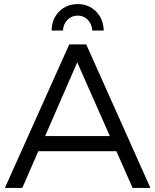

<svg xmlns="http://www.w3.org/2000/svg" viewBox="-20 -917 758 937"><path d="M3.9 0ZM627 0 547.9 -179.2H167L88.9 0H3.9L317.9 -700.2H400.9L713.9 0ZM200.2 -252.9H516.1L356.9 -612.8ZM231.9 -768.1Q232.9 -825.2 269 -861.1Q305.2 -897 359.4 -897Q412.6 -897 448.5 -861.1Q484.4 -825.2 486.3 -768.1H430.2Q428.2 -800.3 408.2 -820.6Q388.2 -840.8 359.4 -840.8Q329.6 -840.8 309.3 -820.3Q289.1 -799.8 287.1 -768.1Z"/></svg>

Font: Argentum Sans Light
Style: Regular
Weight: 300
Designer: Julieta Ulanovsky (Modified by Cristiano Sobral)
Foundry: Julieta Ulanovsky
Version: Version 1.000; ttfautohint (v1.5.65-e2d9)